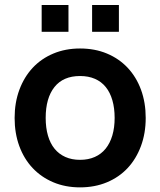

<svg xmlns="http://www.w3.org/2000/svg" viewBox="-20 -754 658 788"><path d="M358 -733.5H468V-623.5H358ZM151 -733.5H261V-623.5H151ZM308.5 15Q248 15 198.5 -6Q149 -27 113.8 -64.5Q78.5 -102 59.2 -154.5Q40 -207 40 -270Q40 -333 59.5 -385.5Q79 -438 114.2 -475.8Q149.5 -513.5 199 -534.2Q248.5 -555 308.5 -555Q369.5 -555 419 -534.2Q468.5 -513.5 504 -475.8Q539.5 -438 558.8 -385.5Q578 -333 578 -270Q578 -207 558.5 -154.5Q539 -102 503.8 -64.2Q468.5 -26.5 418.8 -5.8Q369 15 308.5 15ZM308.5 -98Q342.5 -98 369 -109.8Q395.5 -121.5 413.5 -143.8Q431.5 -166 441 -198Q450.5 -230 450.5 -270Q450.5 -310.5 441.2 -342.5Q432 -374.5 414 -396.8Q396 -419 369.5 -430.5Q343 -442 308.5 -442Q239.5 -442 203.5 -396.8Q167.5 -351.5 167.5 -270Q167.5 -229.5 176.8 -197.5Q186 -165.5 204 -143.5Q222 -121.5 248.2 -109.8Q274.5 -98 308.5 -98Z"/></svg>

Font: Vela Sans Bd
Style: Bold
Weight: 700
Designer: Principal design: Mikhail Sharanda - project Manrope.
Design modification: Ravid Balaliev
Foundry: Mikhail Sharanda
Version: Version 1.001